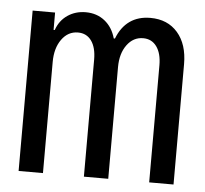

<svg xmlns="http://www.w3.org/2000/svg" viewBox="-44 -597 689 644"><g transform="rotate(5 300.0 -275.0)"><path d="M41.4 0H123.4V-374.2Q123.4 -420.6 144.7 -450.3Q166 -480 199.6 -480Q228.6 -480 244.9 -457.4Q261.2 -434.8 261.2 -394.2V0H343.2V-375.8Q343.2 -421.8 364.5 -450.9Q385.8 -480 419 -480Q448 -480 464.5 -457.1Q481 -434.2 481 -394.2V0H563V-405.2Q563 -472.2 529.2 -511.1Q495.4 -550 437.2 -550Q396.6 -550 368.2 -530Q339.8 -510 324.6 -470.6H320.6Q310.2 -507.8 283.6 -528.9Q257 -550 219.6 -550Q185 -550 158.5 -531.9Q132 -513.8 121 -481.6H117V-540H41.4Z"/></g></svg>

Font: CommitMonoV142 ExtLt
Style: Regular
Weight: 200
Monospace: yes
Designer: Eigil Nikolajsen
Foundry: Eigil Nikolajsen
Version: Version 1.142